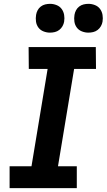

<svg xmlns="http://www.w3.org/2000/svg" viewBox="-20 -980 556 1000"><path d="M30 0V-114H144L228 -621H130L129 -735H479L480 -621H366L282 -114H380V0ZM440 -810Q423 -810 406.5 -816.5Q390 -823 380 -836.5Q370 -850 367.5 -867.5Q365 -885 368 -903Q370 -915 376 -926.5Q382 -938 392.5 -946Q403 -954 415.5 -957Q428 -960 441 -960Q458 -960 474.5 -953.5Q491 -947 501 -933.5Q511 -920 514 -902.5Q517 -885 514 -867Q512 -855 505.5 -843.5Q499 -832 488.5 -824Q478 -816 465.5 -813Q453 -810 440 -810ZM240 -810Q223 -810 206.5 -816.5Q190 -823 180 -836.5Q170 -850 167.5 -867.5Q165 -885 168 -903Q170 -915 176 -926.5Q182 -938 192.5 -946Q203 -954 215.5 -957Q228 -960 241 -960Q258 -960 274.5 -953.5Q291 -947 301 -933.5Q311 -920 314 -902.5Q317 -885 314 -867Q312 -855 305.5 -843.5Q299 -832 288.5 -824Q278 -816 265.5 -813Q253 -810 240 -810Z"/></svg>

Font: Iosevka Heavy
Style: Italic
Weight: 900
Italic angle: -9°
Monospace: yes
Designer: Belleve Invis
Foundry: Belleve Invis
Version: Version 32.5.0; ttfautohint (v1.8.4)